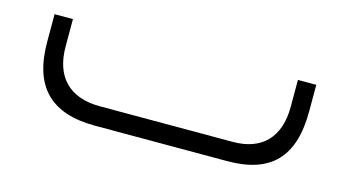

<svg xmlns="http://www.w3.org/2000/svg" viewBox="-46 -424 1011 562"><g transform="rotate(15 460.0 -142.5)"><path d="M261.2 -58.6C169.4 -58.6 119.1 -109.4 119.1 -201.7V-284.7H63.5V-201.2C63.5 -64.5 128.4 0 262.7 0H662.6C795.4 0 856.9 -64.5 856.9 -203.1V-283.2H801.3V-201.7C801.3 -109.4 752.4 -58.6 664.1 -58.6Z"/></g></svg>

Font: Shabnam Thin
Style: Regular
Weight: 100
Foundry: DejaVu fonts team - Redesigned by Saber Rastikerdar - Based on Vazir font
Version: Version 5.0.1